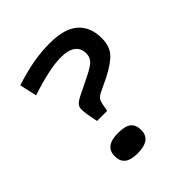

<svg xmlns="http://www.w3.org/2000/svg" viewBox="-200 -862 1014 1014"><g transform="rotate(-45 307.0 -355.0)"><path d="M293 -257.8H217.8Q202.1 -330.1 202.1 -358.9Q202.1 -377.9 213.9 -390.4Q225.6 -402.8 258.8 -418.9L340.8 -459Q394.5 -485.4 412.4 -503.7Q430.2 -522 430.2 -549.8Q430.2 -589.8 402.3 -610.4Q374.5 -630.9 320.8 -630.9Q235.4 -630.9 85.9 -581.1L64 -678.2Q156.7 -706.1 213.6 -715.6Q270.5 -725.1 332 -725.1Q441.4 -725.1 493.2 -679Q544.9 -632.8 544.9 -549.8Q544.9 -491.7 515.9 -457.5Q486.8 -423.3 414.1 -386.2L338.9 -350.1Q315.4 -338.4 308.6 -324.2Q301.8 -310.1 293 -257.8ZM249 15.1Q198.7 15.1 175.3 -3.4Q151.9 -22 151.9 -60.1Q151.9 -134.8 251 -134.8Q304.2 -134.8 326.7 -116.2Q349.1 -97.7 349.1 -59.1Q349.1 15.1 249 15.1Z"/></g></svg>

Font: IntelOne Mono Medium
Style: Regular
Weight: 500
Designer: Fred Shallcrass
Foundry: Frere-Jones Type LLC
Version: Version 1.200;hotconv 1.1.0;makeotfexe 2.6.0;FJTRelease1.2